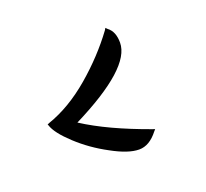

<svg xmlns="http://www.w3.org/2000/svg" viewBox="-64 -406 470 438"><g transform="rotate(-20 170.5 -187.5)"><path d="M30.8 -167C35.2 -152.8 48.3 -136.2 69.3 -116.7C90.3 -97.2 114.3 -80.1 141.1 -65.9C167.5 -51.3 189.5 -43.9 207 -43.9C223.6 -43.9 238.8 -52.7 252.9 -70.8L256.8 -75.2L251 -77.1C187 -100.1 135.3 -124 95.2 -149.9C197.8 -201.2 249 -247.1 249 -288.1C249 -306.2 243.7 -319.3 232.9 -327.1L229 -331.1L226.1 -326.2C201.7 -293 172.4 -261.7 138.7 -232.9C105 -204.1 69.8 -183.1 34.2 -170.9L29.8 -168.9Z"/></g></svg>

Font: Dancing Script
Style: Regular
Weight: 800
Designer: Pablo Impallari
Foundry: Pablo Impallari
Version: Version 2.001